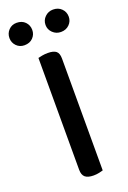

<svg xmlns="http://www.w3.org/2000/svg" viewBox="-167 -851 608 910"><g transform="rotate(-20 136.5 -396.5)"><path d="M84 -383H188V-2Q182 0 168.5 3Q155 6 140 6Q111 6 97.5 -5.5Q84 -17 84 -43ZM188 -275H84V-607Q91 -609 104.5 -611.5Q118 -614 133 -614Q162 -614 175 -603.5Q188 -593 188 -566ZM102 -742Q102 -719 86 -702.5Q70 -686 43 -686Q19 -686 3 -702.5Q-13 -719 -13 -742Q-13 -766 3 -782.5Q19 -799 43 -799Q70 -799 86 -782.5Q102 -766 102 -742ZM286 -742Q286 -719 269.5 -702.5Q253 -686 227 -686Q203 -686 186 -702.5Q169 -719 169 -742Q169 -766 186 -782.5Q203 -799 227 -799Q253 -799 269.5 -782.5Q286 -766 286 -742Z"/></g></svg>

Font: Baloo Bhaijaan 2 Medium
Style: Regular
Weight: 500
Designer: Sanskriti Dholi, Noopur Datye and Ek Type
Foundry: Ek Type
Version: Version 1.701